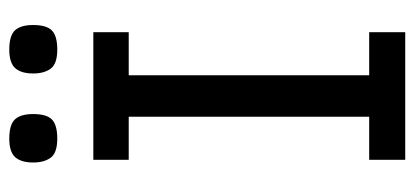

<svg xmlns="http://www.w3.org/2000/svg" viewBox="-261 -637 898 416"><g transform="rotate(-90 188.0 -429.0)"><path d="M326.2 0H49.8V-78.1H143.1V-599.1H49.8V-675.8H326.2V-599.1H232.9V-78.1H326.2ZM341.8 -806.2Q341.8 -776.9 329.8 -765.4Q317.9 -753.9 288.6 -753.9Q257.8 -753.9 247.3 -768.1Q236.8 -782.2 236.8 -806.2Q236.8 -832 248.3 -845Q259.8 -857.9 288.6 -857.9Q318.8 -857.9 330.3 -845.5Q341.8 -833 341.8 -806.2ZM148.9 -806.2Q148.9 -776.9 137 -765.4Q125 -753.9 95.7 -753.9Q64.9 -753.9 54.4 -768.1Q43.9 -782.2 43.9 -806.2Q43.9 -832 55.4 -845Q66.9 -857.9 95.7 -857.9Q126 -857.9 137.5 -845.5Q148.9 -833 148.9 -806.2Z"/></g></svg>

Font: ClearSansRegular
Style: Regular
Weight: 400
Foundry: Intel Corporation
Version: Version 1.00